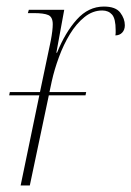

<svg xmlns="http://www.w3.org/2000/svg" viewBox="-20 -566 401 586"><path d="M8 -275 10 -285H102L135 -442Q141 -474 141 -492Q141 -514 127.5 -520Q114 -526 83 -526H65L68 -536H176L152 -405H154Q179 -467 214.5 -506.5Q250 -546 297 -546Q333 -546 347 -527.5Q361 -509 361 -489Q361 -475 353 -466.5Q345 -458 332 -458Q333 -462 333 -466Q333 -470 333 -474Q333 -509 322 -521.5Q311 -534 292 -534Q263 -534 238 -514Q213 -494 193.5 -462Q174 -430 160 -392Q146 -354 138 -318L131 -285H243L241 -275H129L71 0H43L100 -275Z"/></svg>

Font: Noto Serif Display SemiCondensed Thin
Style: Italic
Weight: 100
Width: 4
Italic angle: -12°
Designer: Monotype Design Team
Foundry: Monotype Imaging Inc.
Version: Version 2.009